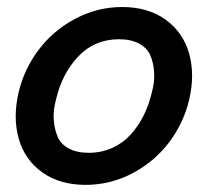

<svg xmlns="http://www.w3.org/2000/svg" viewBox="-20 -514 590 544"><path d="M222.7 9.8Q149.4 9.8 99.9 -25.6Q50.3 -61 33.2 -120.6Q16.1 -180.2 32.7 -252Q48.3 -318.4 89.8 -373.3Q131.3 -428.2 193.8 -461.2Q256.3 -494.1 326.2 -494.1Q399.4 -494.1 449 -458.5Q498.5 -422.9 515.6 -363.3Q532.7 -303.7 516.1 -231.9Q500.5 -165.5 459 -110.6Q417.5 -55.7 355 -22.9Q292.5 9.8 222.7 9.8ZM231.4 -81.1Q267.1 -81.1 297.6 -94.7Q328.1 -108.4 350.1 -132.6Q372.1 -156.7 387 -186.8Q401.9 -216.8 410.2 -252Q418.5 -282.2 416.7 -309.3Q415 -336.4 405.8 -357.4Q396.5 -378.4 373.8 -390.6Q351.1 -402.8 317.4 -402.8Q248 -402.8 201.9 -354.2Q155.8 -305.7 138.7 -231.9Q130.4 -202.1 132.3 -174.8Q134.3 -147.5 143.3 -126.5Q152.3 -105.5 175 -93.3Q197.8 -81.1 231.4 -81.1Z"/></svg>

Font: HK Grotesk SemiBold Italic
Style: Regular
Weight: 600
Italic angle: -13°
Designer: Alfredo Marco Pradil and Stefan Peev
Foundry: Hanken Design Co.
Version: Version 1.000;PS 001.000;hotconv 1.0.88;makeotf.lib2.5.64775